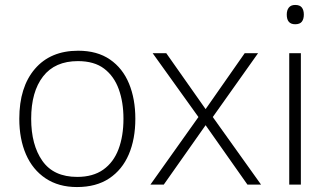

<svg xmlns="http://www.w3.org/2000/svg" viewBox="-20 -746 1325 776"><path d="M527 -266Q527 -184 500.5 -122Q474 -60 421.5 -25Q369 10 291 10Q217 10 164.5 -25Q112 -60 85 -122Q58 -184 58 -266Q58 -394 121 -467.5Q184 -541 296 -541Q373 -541 424.5 -505.5Q476 -470 501.5 -408Q527 -346 527 -266ZM106 -266Q106 -160 151.5 -95.5Q197 -31 292 -31Q356 -31 397.5 -60.5Q439 -90 459 -143Q479 -196 479 -266Q479 -333 460 -385.5Q441 -438 401 -468.5Q361 -499 295 -499Q202 -499 154 -437Q106 -375 106 -266Z M782 -273 597 -531H652L811 -305L969 -531H1023L840 -273L1035 0H980L811 -240L642 0H588Z M1173 -726Q1192 -726 1200 -715.5Q1208 -705 1208 -687Q1208 -669 1200 -658.5Q1192 -648 1173 -648Q1139 -648 1139 -687Q1139 -705 1147.5 -715.5Q1156 -726 1173 -726ZM1196 -531V0H1149V-531Z"/></svg>

Font: Noto Sans Thaana ExtraLight
Style: Regular
Weight: 200
Designer: David Williams
Foundry: Google Inc.
Version: Version 3.001; ttfautohint (v1.8.4.7-5d5b)